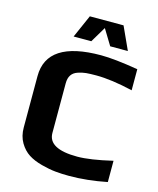

<svg xmlns="http://www.w3.org/2000/svg" viewBox="-125 -932 847 1029"><g transform="rotate(15 298.5 -417.5)"><path d="M567 -12V-130C485 -110.7 420.3 -101 373 -101C265.7 -101 212 -130.3 212 -189V-465C212 -483.7 215.8 -498.8 223.5 -510.5C231.2 -522.2 242.8 -530.7 258.5 -536C274.2 -541.3 289.2 -544.7 303.5 -546C317.8 -547.3 336.3 -548 359 -548C415.7 -548 483.7 -538.7 563 -520V-637C475 -651.7 406.3 -659 357 -659C156.3 -659 56 -593.7 56 -463V-178C56 -146 63 -118.2 77 -94.5C91 -70.8 108.2 -52.5 128.5 -39.5C148.8 -26.5 173.5 -16.2 202.5 -8.5C231.5 -0.8 257.8 4.2 281.5 6.5C305.2 8.8 330.3 10 357 10C423.7 10 493.7 2.7 567 -12ZM489 -718 431 -845H244L188 -718H286L338 -805L391 -718Z"/></g></svg>

Font: Play
Style: Bold
Weight: 700
Designer: Jonas Hecksher
Foundry: Jonas Hecksher, Playtypeª, e-types AS
Version: Version 1.002